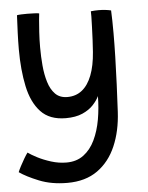

<svg xmlns="http://www.w3.org/2000/svg" viewBox="-57 -536 649 844"><g transform="rotate(-5 268.0 -114.0)"><path d="M206.5 264Q136.5 264 82 242Q27.5 220 -3 198.5Q0.5 189 9 172.8Q17.5 156.5 27 140.5Q36.5 124.5 43 116Q56.5 126 83 139.8Q109.5 153.5 143 164Q176.5 174.5 210.5 174.5Q255 174.5 286 151.2Q317 128 336 88.2Q355 48.5 363.8 -1.5Q372.5 -51.5 373 -104.5Q364.5 -86 346.2 -66.2Q328 -46.5 298 -33.2Q268 -20 224.5 -20Q153 -20 114 -61.8Q75 -103.5 59.8 -175.8Q44.5 -248 44.5 -339.5Q44.5 -374.5 46 -412Q47.5 -449.5 49.5 -489.5Q56 -491 68.5 -491.5Q81 -492 95 -492Q111.5 -492 126.8 -491.2Q142 -490.5 147.5 -489Q146.5 -483 144.5 -460.5Q142.5 -438 140.5 -406Q138.5 -374 138.5 -340Q138.5 -300 142 -259.8Q145.5 -219.5 155.8 -186Q166 -152.5 186 -132.2Q206 -112 239.5 -112Q277 -112 304 -133.5Q331 -155 347.2 -196.8Q363.5 -238.5 368 -299.5Q370 -323 371.2 -352.2Q372.5 -381.5 373.5 -408.8Q374.5 -436 374.8 -455.2Q375 -474.5 374.5 -478.5Q382.5 -479.5 391 -480Q399.5 -480.5 408 -480.5Q438.5 -480.5 463.5 -474.5Q465.5 -432.5 465.5 -374.5Q465.5 -327 464 -268.8Q462.5 -210.5 459.8 -149Q457 -87.5 454 -28Q449.5 56.5 421.2 122.2Q393 188 339.8 226Q286.5 264 206.5 264Z"/></g></svg>

Font: Grandstander Thin
Style: Regular
Weight: 400
Version: Version 1.200